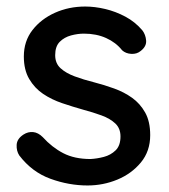

<svg xmlns="http://www.w3.org/2000/svg" viewBox="-20 -558 518 588"><path d="M39 -82Q30 -96 31 -114.5Q32 -133 52 -146Q66 -155 81.5 -153.5Q97 -152 111 -138Q139 -107 173.5 -89Q208 -71 257 -71Q277 -72 298 -77.5Q319 -83 334 -97.5Q349 -112 349 -140Q349 -165 333 -180Q317 -195 291 -204.5Q265 -214 235 -222Q203 -231 170.5 -242Q138 -253 112 -270.5Q86 -288 69.5 -316Q53 -344 53 -385Q53 -432 79.5 -466Q106 -500 148.5 -519Q191 -538 241 -538Q270 -538 302 -530.5Q334 -523 364 -507Q394 -491 416 -465Q426 -452 427.5 -434Q429 -416 411 -402Q399 -392 382 -393Q365 -394 354 -404Q335 -428 305 -441.5Q275 -455 237 -455Q218 -455 197.5 -449.5Q177 -444 163 -430Q149 -416 149 -389Q149 -364 165.5 -349Q182 -334 209 -324Q236 -314 268 -306Q299 -298 329.5 -287Q360 -276 384.5 -258.5Q409 -241 424.5 -213.5Q440 -186 440 -144Q440 -95 411.5 -60.5Q383 -26 339.5 -8Q296 10 248 10Q191 10 134.5 -10.5Q78 -31 39 -82Z"/></svg>

Font: Quicksand Light SemiBold
Style: Regular
Weight: 600
Version: Version 3.004